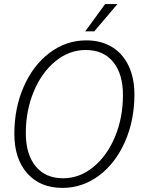

<svg xmlns="http://www.w3.org/2000/svg" viewBox="-20 -907 690 937"><path d="M50 -254Q50 -380 96 -484.5Q142 -589 222.5 -649.5Q303 -710 401 -710Q473 -710 526 -678Q579 -646 607.5 -586Q636 -526 636 -446Q636 -320 590 -215.5Q544 -111 463.5 -50.5Q383 10 285 10Q176 10 113 -61Q50 -132 50 -254ZM580 -443Q580 -546 532.5 -604.5Q485 -663 398 -663Q318 -663 251 -608.5Q184 -554 145 -461Q106 -368 106 -257Q106 -154 154 -95.5Q202 -37 288 -37Q368 -37 435 -91.5Q502 -146 541 -239Q580 -332 580 -443ZM493 -887H553L440 -754H396Z"/></svg>

Font: Sarabun ExtraLight
Style: Italic
Weight: 275
Italic angle: -10°
Designer: Suppakit Chalermlarp | Katatrad Co.,Ltd.
Foundry: Cadson Demak Co.,Ltd.
Version: Version 1.000; ttfautohint (v1.6)